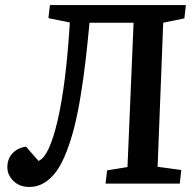

<svg xmlns="http://www.w3.org/2000/svg" viewBox="-20 -720 761 753"><path d="M503.9 -630.9H331.1Q323.2 -547.4 315.4 -480.5Q307.6 -413.6 296.4 -345Q285.2 -276.4 272.2 -224.6Q259.3 -172.9 241.5 -126.5Q223.6 -80.1 202.9 -50.5Q182.1 -21 155 -3.9Q127.9 13.2 96.2 13.2Q56.2 13.2 32.5 -10.5Q8.8 -34.2 8.8 -64Q8.8 -96.7 28.6 -118.2Q48.3 -139.6 82 -145L130.9 -88.9Q172.9 -105 206.1 -248Q239.3 -391.1 253.9 -631.8L169.9 -648.9L175.8 -700.2H709L703.1 -647.9L620.1 -630.9L598.1 -65.9L690.9 -53.2L685.1 0H394L399.9 -51.8L480 -64.9Z"/></svg>

Font: Literata Book SemiBold
Style: Italic
Weight: 600
Italic angle: -3°
Designer: Latin by Veronika Burian and Jose Scaglione. Greek by Irene Vlachou. Cyrillic by Vera Evstafieva
Foundry: TypeTogether
Version: Version 1.003;PS 001.003;hotconv 1.0.88;makeotf.lib2.5.64775